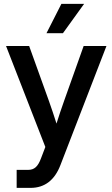

<svg xmlns="http://www.w3.org/2000/svg" viewBox="-20 -749 570 974"><path d="M64.5 204.1H135.3C206.5 204.1 257.3 165 286.6 88.4L520 -515.6H404.3L305.2 -237.3C291.5 -199.2 278.8 -160.6 266.6 -122.1C254.4 -160.6 241.7 -199.2 228 -237.3L127.9 -515.6H10.7L210 -3.4L188 54.2C172.4 95.7 154.8 112.8 122.1 112.8H64.5ZM215.8 -580.6H299.3L406.7 -729.5H291.5Z"/></svg>

Font: Raveo Display Display Medium
Style: Regular
Weight: 500
Designer: Jakub Foglar, Rasmus Andersson (Inter)
Foundry: Jakubfoglar.com
Version: Version 1.100;Glyphs 3.2.3 (3260)